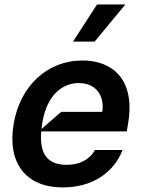

<svg xmlns="http://www.w3.org/2000/svg" viewBox="-20 -821 630 852"><path d="M410.5 -801.1 304 -636.4H399.9L536.2 -801.1ZM345.9 -552.6C188.6 -552.6 67.8 -437.9 40.5 -269.9C11.7 -98.4 94.1 10.7 258.5 10.7C385.7 10.7 483 -51.1 524.1 -155.5H401.3C378.6 -113.3 332.4 -89.5 277.7 -89.5C193.5 -89.5 154.5 -133.2 163 -237.9H542.6L549 -277C580.3 -468.4 479 -552.6 345.9 -552.6ZM251.4 -324.6 164.1 -248.6C165.1 -258.2 166.5 -268.5 168.3 -279.1C186.8 -390.3 249.6 -452.4 330.3 -452.4C404.1 -452.4 445 -398.4 433.9 -324.6Z"/></svg>

Font: Riot Sans 2.0
Style: Bold Italic
Weight: 600
Italic angle: -9.39999°
Designer: Rasmus Andersson
Foundry: rsms
Version: Version 3.006;hotconv 1.0.109;makeotfexe 2.5.65596